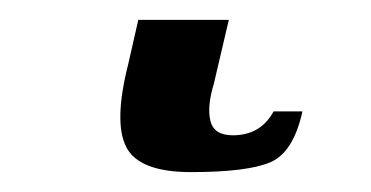

<svg xmlns="http://www.w3.org/2000/svg" viewBox="-20 27 373 193"><path d="M172 200Q120 200 107 175Q94 150 109 91L119 47H210L195 111Q188 134 191.5 148.5Q195 163 214 163Q242 163 255 139H284Q275 180 252 190Q229 200 172 200Z"/></svg>

Font: Miedinger
Style: Bold-Italic
Weight: 700
Italic angle: -13°
Version: Version 001.000